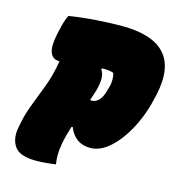

<svg xmlns="http://www.w3.org/2000/svg" viewBox="-108 -815 853 917"><g transform="rotate(15 318.5 -356.0)"><path d="M249 0Q231 3 203 5.5Q175 8 151 8Q73 8 47 -27Q21 -62 29 -115Q39 -179 60 -234.5Q81 -290 103.5 -348.5Q126 -407 138 -480Q137 -480 135 -480Q101 -480 90 -515Q79 -550 103 -643Q111 -676 123 -700Q192 -711 263.5 -715.5Q335 -720 382 -720Q685 -720 628 -451L625 -437Q606 -348 568 -275.5Q530 -203 482.5 -160.5Q435 -118 386 -118Q310 -118 280 -193L274 -191Q267 -168 260.5 -144Q254 -120 250 -96Q246 -73 245.5 -48Q245 -23 249 0ZM343 -388Q339 -376 335 -363.5Q331 -351 327 -339Q331 -338 336 -338Q353 -338 369 -353Q385 -368 395 -406L400 -424Q405 -439 405 -459.5Q405 -480 400 -493Q382 -500 348 -500Q346 -500 344 -500L340 -495Q365 -464 343 -388Z"/></g></svg>

Font: Recursive Sn Csl St XBk
Style: Italic
Weight: 1000
Italic angle: -15°
Version: Version 1.085;hotconv 1.1.0;makeotfexe 2.6.0; ttfautohint (v